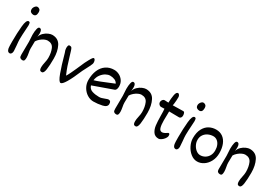

<svg xmlns="http://www.w3.org/2000/svg" viewBox="40 -1580 3558 2484"><g transform="rotate(30 1819.0 -337.5)"><path d="M125 -573.2Q105 -573.2 87.6 -585Q70.3 -596.7 70.3 -626Q70.3 -640.6 78.4 -655.8Q86.4 -670.9 98.4 -680.7Q110.4 -690.4 121.1 -690.4Q141.1 -690.4 155.8 -677.7Q170.4 -665 170.4 -634.3Q170.4 -573.2 125 -573.2ZM109.9 11.2Q91.8 11.2 81.3 -0.2Q70.8 -11.7 65.4 -38.6Q61.5 -62 61.5 -138.7Q61.5 -265.6 71.5 -368.9Q81.5 -472.2 117.2 -472.2Q131.8 -472.2 136.5 -459.2Q141.1 -446.3 141.1 -421.9L137.2 -353.5Q134.8 -318.8 132.8 -280.8Q130.9 -242.7 130.9 -212.9Q130.9 -181.2 137.2 -124Q143.1 -64.5 143.1 -41.5Q143.1 -17.1 132.8 -2.9Q122.6 11.2 109.9 11.2Z M454.6 -378.4Q434.1 -378.4 407.5 -366.2Q380.9 -354 356 -332.8Q331.1 -311.5 315.4 -286.1Q315.4 -269.5 314.5 -230.5Q313.5 -193.4 313.5 -179.2Q313.5 -164.1 315.4 -149.7Q317.4 -135.3 321.3 -114.3Q324.2 -98.6 326.4 -81.8Q328.6 -64.9 328.6 -50.3Q328.6 -22.5 322.3 -8.3Q315.9 5.9 294.9 5.9Q273.9 5.9 261.2 -5.9Q248.5 -17.6 249.5 -53.2L251.5 -244.6Q246.1 -314 246.1 -339.8V-354.5Q246.1 -397.5 254.4 -433.1Q262.7 -468.8 281.2 -468.8Q318.4 -468.8 318.4 -404.8Q318.4 -394.5 315.4 -364.3L314 -351.6Q324.7 -389.6 353 -417Q381.3 -444.3 414.1 -458.3Q446.8 -472.2 469.7 -472.2Q561.5 -472.2 600.1 -397Q638.7 -321.8 638.7 -214.4Q638.7 -114.7 629.4 -50.3Q620.1 14.2 591.3 14.2Q578.6 14.2 570.8 11Q563 7.8 558.1 -4.2Q553.2 -16.1 553.2 -41Q553.2 -57.1 555.7 -72.8Q558.1 -88.4 563 -111.8Q568.4 -138.7 570.8 -154.3Q573.2 -169.9 573.2 -187.5Q573.2 -265.1 548.6 -321.8Q523.9 -378.4 454.6 -378.4Z M801.8 -344.2Q822.8 -272.5 840.8 -219.2Q858.9 -166 886.2 -104Q894.5 -112.8 920.9 -166.7Q947.3 -220.7 1010.7 -366.7Q1042 -428.7 1058.1 -454.3Q1074.2 -480 1085 -480Q1097.7 -480 1105 -464.6Q1112.3 -449.2 1112.3 -426.8Q1112.3 -417 1107.9 -404.5Q1103.5 -392.1 1090.1 -364.7Q1076.7 -337.4 1056.2 -298.3L1038.1 -263.7Q921.4 14.2 872.1 14.2Q844.2 14.2 807.6 -85Q771 -184.1 725.1 -351.1Q709.5 -386.7 709.5 -414.6Q709.5 -436.5 714.4 -450.7Q719.2 -464.8 734.9 -464.8Q754.9 -464.8 763.7 -453.4Q772.5 -441.9 780.8 -413.1Z M1555.2 -65.4Q1555.2 -19.5 1489 -4.9Q1422.9 9.8 1358.4 9.8Q1310.1 9.8 1265.1 -18.3Q1220.2 -46.4 1192.4 -94.7Q1164.6 -143.1 1164.6 -200.7Q1164.6 -283.2 1191.4 -346.7Q1218.3 -410.2 1269.8 -445.6Q1321.3 -481 1392.1 -481Q1429.7 -481 1466.6 -462.4Q1503.4 -443.8 1527.3 -408.2Q1551.3 -372.6 1551.3 -324.2Q1551.3 -299.3 1543.9 -282.5Q1536.6 -265.6 1523.9 -261.2L1228.5 -155.8Q1243.7 -107.4 1290 -92.8Q1336.4 -78.1 1393.1 -78.1Q1411.6 -78.1 1430.2 -83.5Q1448.7 -88.9 1474.1 -98.6Q1490.2 -105 1500.7 -108.4Q1511.2 -111.8 1519 -111.8Q1537.1 -111.8 1546.1 -100.6Q1555.2 -89.4 1555.2 -65.4ZM1427.2 -307.6Q1476.6 -328.1 1494.6 -335Q1481.4 -363.3 1450.2 -376.5Q1418.9 -389.6 1377.9 -389.6Q1355 -389.6 1321.3 -372.3Q1287.6 -355 1259.3 -318.8Q1231 -282.7 1223.6 -230Q1260.3 -240.2 1307.1 -258.8Q1354 -277.3 1427.2 -307.6Z M1856 -378.4Q1835.4 -378.4 1808.8 -366.2Q1782.2 -354 1757.3 -332.8Q1732.4 -311.5 1716.8 -286.1Q1716.8 -269.5 1715.8 -230.5Q1714.8 -193.4 1714.8 -179.2Q1714.8 -164.1 1716.8 -149.7Q1718.8 -135.3 1722.7 -114.3Q1725.6 -98.6 1727.8 -81.8Q1730 -64.9 1730 -50.3Q1730 -22.5 1723.6 -8.3Q1717.3 5.9 1696.3 5.9Q1675.3 5.9 1662.6 -5.9Q1649.9 -17.6 1650.9 -53.2L1652.8 -244.6Q1647.5 -314 1647.5 -339.8V-354.5Q1647.5 -397.5 1655.8 -433.1Q1664.1 -468.8 1682.6 -468.8Q1719.7 -468.8 1719.7 -404.8Q1719.7 -394.5 1716.8 -364.3L1715.3 -351.6Q1726.1 -389.6 1754.4 -417Q1782.7 -444.3 1815.4 -458.3Q1848.1 -472.2 1871.1 -472.2Q1962.9 -472.2 2001.5 -397Q2040 -321.8 2040 -214.4Q2040 -114.7 2030.8 -50.3Q2021.5 14.2 1992.7 14.2Q1980 14.2 1972.2 11Q1964.4 7.8 1959.5 -4.2Q1954.6 -16.1 1954.6 -41Q1954.6 -57.1 1957 -72.8Q1959.5 -88.4 1964.4 -111.8Q1969.7 -138.7 1972.2 -154.3Q1974.6 -169.9 1974.6 -187.5Q1974.6 -265.1 1950 -321.8Q1925.3 -378.4 1856 -378.4Z M2180.2 -368.7Q2162.6 -367.7 2150.4 -367.7Q2143.6 -367.7 2133.5 -373.5Q2123.5 -379.4 2116.2 -390.1Q2108.9 -400.9 2108.9 -414.6Q2108.9 -428.2 2115 -440.2Q2121.1 -452.1 2130.6 -459.2Q2140.1 -466.3 2150.4 -466.3Q2166 -466.3 2208 -463.4Q2209.5 -523.9 2219 -578.6Q2228.5 -633.3 2255.9 -633.3Q2262.2 -633.3 2269 -627.2Q2275.9 -621.1 2280.5 -610.6Q2285.2 -600.1 2285.2 -587.9Q2285.2 -536.1 2279.3 -494.1L2277.8 -481.9L2273.4 -461.9Q2291 -461.9 2314.9 -462.4Q2338.9 -462.9 2351.6 -463.4Q2390.6 -464.8 2429.7 -464.8Q2443.8 -464.8 2450.2 -448Q2456.5 -431.2 2456.5 -412.1Q2456.5 -391.6 2446 -379.6Q2435.5 -367.7 2423.3 -367.7L2272.9 -369.6L2272.5 -324.7Q2271 -283.7 2271 -235.8Q2271 -168 2282.5 -128.9Q2293.9 -89.8 2326.7 -89.8Q2354.5 -89.8 2395.5 -119.6Q2404.3 -125 2404.8 -125Q2417 -125 2421.4 -118.2Q2425.8 -111.3 2425.8 -94.2Q2425.8 -73.7 2409.2 -50.5Q2392.6 -27.3 2369.6 -11.2Q2346.7 4.9 2329.6 4.9Q2274.4 4.9 2247.8 -33.9Q2221.2 -72.8 2214.6 -127Q2208 -181.2 2207 -267.6Q2207 -335.4 2203.1 -369.6Q2195.8 -369.6 2180.2 -368.7Z M2604.5 -573.2Q2584.5 -573.2 2567.1 -585Q2549.8 -596.7 2549.8 -626Q2549.8 -640.6 2557.9 -655.8Q2565.9 -670.9 2577.9 -680.7Q2589.8 -690.4 2600.6 -690.4Q2620.6 -690.4 2635.3 -677.7Q2649.9 -665 2649.9 -634.3Q2649.9 -573.2 2604.5 -573.2ZM2589.4 11.2Q2571.3 11.2 2560.8 -0.2Q2550.3 -11.7 2544.9 -38.6Q2541 -62 2541 -138.7Q2541 -265.6 2551 -368.9Q2561 -472.2 2596.7 -472.2Q2611.3 -472.2 2616 -459.2Q2620.6 -446.3 2620.6 -421.9L2616.7 -353.5Q2614.3 -318.8 2612.3 -280.8Q2610.4 -242.7 2610.4 -212.9Q2610.4 -181.2 2616.7 -124Q2622.6 -64.5 2622.6 -41.5Q2622.6 -17.1 2612.3 -2.9Q2602.1 11.2 2589.4 11.2Z M2711.4 -225.6Q2711.4 -310.5 2741 -365.7Q2770.5 -420.9 2817.6 -446Q2864.7 -471.2 2919.4 -471.2Q2977.5 -471.2 3019.5 -441.2Q3061.5 -411.1 3083.7 -355.7Q3106 -300.3 3106 -225.6Q3106 -157.7 3077.9 -103.5Q3049.8 -49.3 3004.2 -19Q2958.5 11.2 2907.7 11.2Q2856.4 11.2 2811 -24.9Q2765.6 -61 2738.5 -116.5Q2711.4 -171.9 2711.4 -225.6ZM2931.2 -378.4Q2892.6 -378.4 2856.4 -362.1Q2820.3 -345.7 2797.4 -313.5Q2774.4 -281.2 2774.4 -235.8Q2774.4 -197.8 2793 -161.4Q2811.5 -125 2841.3 -102.3Q2871.1 -79.6 2902.8 -79.6Q2939 -79.6 2970.9 -97.7Q3002.9 -115.7 3022.5 -149.7Q3042 -183.6 3042 -230Q3042 -273.4 3027.6 -307.1Q3013.2 -340.8 2987.8 -359.6Q2962.4 -378.4 2931.2 -378.4Z M3406.7 -378.4Q3386.2 -378.4 3359.6 -366.2Q3333 -354 3308.1 -332.8Q3283.2 -311.5 3267.6 -286.1Q3267.6 -269.5 3266.6 -230.5Q3265.6 -193.4 3265.6 -179.2Q3265.6 -164.1 3267.6 -149.7Q3269.5 -135.3 3273.4 -114.3Q3276.4 -98.6 3278.6 -81.8Q3280.8 -64.9 3280.8 -50.3Q3280.8 -22.5 3274.4 -8.3Q3268.1 5.9 3247.1 5.9Q3226.1 5.9 3213.4 -5.9Q3200.7 -17.6 3201.7 -53.2L3203.6 -244.6Q3198.2 -314 3198.2 -339.8V-354.5Q3198.2 -397.5 3206.5 -433.1Q3214.8 -468.8 3233.4 -468.8Q3270.5 -468.8 3270.5 -404.8Q3270.5 -394.5 3267.6 -364.3L3266.1 -351.6Q3276.9 -389.6 3305.2 -417Q3333.5 -444.3 3366.2 -458.3Q3398.9 -472.2 3421.9 -472.2Q3513.7 -472.2 3552.2 -397Q3590.8 -321.8 3590.8 -214.4Q3590.8 -114.7 3581.5 -50.3Q3572.3 14.2 3543.5 14.2Q3530.8 14.2 3522.9 11Q3515.1 7.8 3510.3 -4.2Q3505.4 -16.1 3505.4 -41Q3505.4 -57.1 3507.8 -72.8Q3510.3 -88.4 3515.1 -111.8Q3520.5 -138.7 3522.9 -154.3Q3525.4 -169.9 3525.4 -187.5Q3525.4 -265.1 3500.7 -321.8Q3476.1 -378.4 3406.7 -378.4Z"/></g></svg>

Font: Dekko
Style: Regular
Weight: 400
Designer: Multiple
Foundry: Sorkin Type
Version: Version 2.001